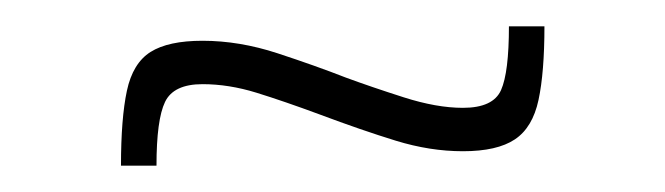

<svg xmlns="http://www.w3.org/2000/svg" viewBox="-20 -375 506 146"><path d="M72 -249Q72 -285 76.5 -306Q81 -327 94.5 -335.5Q108 -344 134 -344Q162 -344 191 -334.5Q220 -325 243 -316Q262 -309 287 -301Q312 -293 332 -293Q355 -293 361 -306.5Q367 -320 367 -355H394Q394 -320 389.5 -299Q385 -278 371.5 -269Q358 -260 332 -260Q307 -260 281 -268Q255 -276 223 -288Q196 -298 175 -304.5Q154 -311 134 -311Q112 -311 105.5 -297.5Q99 -284 99 -249Z"/></svg>

Font: Saira SemiCondensed Thin
Style: Regular
Weight: 250
Width: 4
Designer: Hector Gatti with collaboration of the Omnibus-Type team
Foundry: Omnibus-Type
Version: Version 1.101